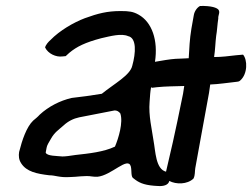

<svg xmlns="http://www.w3.org/2000/svg" viewBox="-20 -604 845 643"><path d="M44 -95C42 -82 43 -69 51 -57C69 -29 103 -22 145 -17C166 -17 178 -9 213 -11C236 -11 265 -17 288 -13C294 -12 300 -12 306 -12C353 -16 408 -81 418 -47C422 -32 417 -11 428 -6C444 7 460 15 495 18C499 18 505 19 511 19C527 20 544 16 547 2C570 14 607 14 628 -6C634 -18 632 -30 634 -41C646 -110 658 -170 680 -293L684 -321C712 -322 744 -327 772 -330C775 -330 781 -331 784 -334C810 -356 809 -404 794 -421C794 -421 773 -419 771 -419C745 -416 723 -413 697 -413C701 -439 701 -460 704 -484C707 -500 708 -523 711 -542V-547C712 -555 717 -563 712 -571C707 -578 688 -585 650 -584C640 -579 631 -566 629 -553L621 -508C615 -472 614 -442 612 -409C600 -408 586 -408 568 -407C550 -406 522 -401 499 -397C510 -469 489 -530 444 -555C426 -565 413 -567 384 -567C339 -567 308 -559 264 -543C227 -529 180 -502 149 -470C143 -465 133 -454 131 -445C141 -424 168 -412 189 -415L200 -416C205 -420 208 -424 212 -427C237 -448 266 -462 319 -476C350 -483 386 -493 409 -483C438 -477 435 -427 423 -384C416 -352 363 -324 321 -290C286 -284 254 -280 220 -276C181 -267 142 -247 113 -220C106 -212 98 -206 91 -200C69 -179 54 -135 44 -95ZM133 -93 136 -109C137 -117 144 -128 151 -140C163 -161 175 -168 193 -184C208 -198 226 -207 245 -211C285 -219 326 -227 363 -234C370 -235 378 -231 383 -224C393 -194 377 -141 365 -113C327 -95 278 -90 233 -85C214 -82 199 -80 189 -80C171 -82 137 -81 133 -93ZM486 -312C487 -311 488 -311 489 -310L506 -312C534 -315 568 -315 597 -316L593 -290C564 -146 550 -89 536 -29C501 -38 501 -97 494 -134C489 -170 477 -217 481 -263L483 -290C483 -296 485 -304 486 -312Z"/></svg>

Font: Vapor
Style: Obl
Weight: 400
Foundry: Cannot Into Space Fonts
Version: Version 0.179